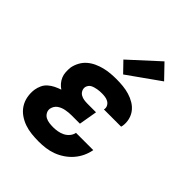

<svg xmlns="http://www.w3.org/2000/svg" viewBox="-219 -904 1037 1037"><g transform="rotate(45 300.0 -385.5)"><path d="M256 8Q227 8 199 5Q171 2 145.5 -7Q120 -16 98 -31.5Q76 -47 61.5 -69.5Q47 -92 42 -119.5Q37 -147 41 -175Q44 -193 52 -210.5Q60 -228 75 -241Q90 -254 107.5 -262.5Q125 -271 143 -277Q129 -286 118 -299Q107 -312 100.5 -327.5Q94 -343 93 -361Q92 -379 94 -397Q98 -419 109.5 -440.5Q121 -462 139 -477.5Q157 -493 179 -503Q201 -513 223.5 -518.5Q246 -524 268.5 -526Q291 -528 314 -528Q339 -528 364 -525.5Q389 -523 412.5 -516Q436 -509 457 -496.5Q478 -484 492.5 -465.5Q507 -447 513 -422.5Q519 -398 515 -373Q514 -371 513.5 -368.5Q513 -366 513 -364H381Q381 -365 381 -365.5Q381 -366 382 -367Q384 -380 378 -391Q372 -402 361.5 -408Q351 -414 338.5 -416Q326 -418 314 -418Q305 -418 296.5 -417.5Q288 -417 279.5 -415.5Q271 -414 262 -411.5Q253 -409 245 -405Q237 -401 231.5 -393.5Q226 -386 224 -377Q222 -364 228 -352Q234 -340 245.5 -333.5Q257 -327 270 -325Q283 -323 297 -323H362L344 -218H280Q269 -218 258.5 -217Q248 -216 237 -214Q226 -212 215.5 -208Q205 -204 195.5 -197.5Q186 -191 180 -181Q174 -171 172 -160Q170 -145 177.5 -132Q185 -119 197.5 -112.5Q210 -106 225 -104Q240 -102 256 -102Q272 -102 289 -105Q306 -108 321.5 -115.5Q337 -123 349 -137Q361 -151 364 -168H496Q491 -141 479.5 -116.5Q468 -92 450 -71Q432 -50 408.5 -34Q385 -18 359.5 -8.5Q334 1 307.5 4.5Q281 8 256 8ZM321 -571 265 -629 429 -779 504 -701Z"/></g></svg>

Font: Iosevka Etoile XBdObl
Style: Regular
Weight: 800
Italic angle: -9°
Designer: Belleve Invis
Foundry: Belleve Invis
Version: Version 15.5.2; ttfautohint (v1.8.4)